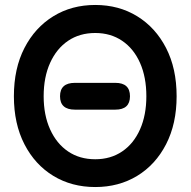

<svg xmlns="http://www.w3.org/2000/svg" viewBox="-20 -738 768 774"><path d="M364 16Q269 16 195 -29Q121 -74 78.5 -156.5Q36 -239 36 -350Q36 -462 78.5 -544.5Q121 -627 195 -672.5Q269 -718 364 -718Q459 -718 533 -672.5Q607 -627 649.5 -544.5Q692 -462 692 -350Q692 -239 649.5 -156.5Q607 -74 533 -29Q459 16 364 16ZM364 -96Q426 -96 472.5 -127.5Q519 -159 544.5 -216.5Q570 -274 570 -350Q570 -427 544.5 -484.5Q519 -542 472.5 -573.5Q426 -605 364 -605Q301 -605 254.5 -573.5Q208 -542 182 -484.5Q156 -427 156 -350Q156 -274 182 -216.5Q208 -159 254.5 -127.5Q301 -96 364 -96ZM282 -296Q222 -296 222 -350Q222 -404 282 -404H445Q504 -404 504 -350Q504 -296 445 -296Z"/></svg>

Font: Zen Maru Gothic
Style: Bold
Weight: 700
Designer: Yoshimichi Ohira
Foundry: Positype
Version: Version 1.001